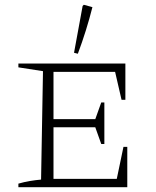

<svg xmlns="http://www.w3.org/2000/svg" viewBox="-20 -784 654 804"><path d="M497 -169H513V0H57V-15Q81 -22 105 -26Q129 -30 152 -32L160 -486L57 -502V-518H505V-366H489L462 -483H204V-285H379L404 -355H417V-181H404L379 -251H204V-35H469ZM306 -559 290 -563 326 -759 331 -764 367 -754Q342 -655 306 -559Z"/></svg>

Font: Piazzolla SC ExtraLight
Style: Regular
Weight: 200
Designer: Juan Pablo del Peral
Foundry: Huerta Tipografica
Version: Version 1.330